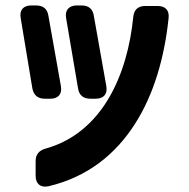

<svg xmlns="http://www.w3.org/2000/svg" viewBox="-20 -612 694 706"><path d="M145 -249H165C194 -249 209 -266 204 -295L158 -554C154 -580 138 -592 112 -592H95C66 -592 51 -575 56 -546L99 -287C104 -261 120 -249 145 -249ZM111 34C111 64 129 79 158 73C302 39 405 -45 476 -156C546 -265 585 -401 600 -546C603 -574 588 -590 560 -590H514C488 -590 473 -577 470 -550C460 -447 432 -337 377 -246C326 -162 252 -95 149 -66C124 -59 111 -45 111 -19ZM223 -546 267 -287C271 -261 287 -249 313 -249H332C361 -249 376 -266 371 -295L325 -554C321 -580 305 -592 280 -592H263C234 -592 218 -575 223 -546Z"/></svg>

Font: コーポレート・ロゴ（ラウンド）ver3 Bold
Style: Regular
Weight: 700
Designer: [KANA_main] LOGOTYPE.JP [Source Han Sans] Ryoko NISHIZUKA 西塚涼子 (kana, bopomofo & ideographs); Paul D. Hunt (Latin, Greek
Version: Version 12.001;FEAKit 1.0